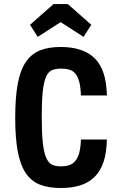

<svg xmlns="http://www.w3.org/2000/svg" viewBox="-20 -933 592 963"><path d="M385.9 -233Q384.4 -193.1 377.6 -167.3Q370.9 -141.4 358.1 -125.9Q345.3 -110.4 327 -104.5Q308.7 -98.6 284.6 -98.6Q259.4 -98.6 241.4 -106.9Q223.4 -115.1 211.8 -141.6Q200.1 -168 194.7 -217.2Q189.3 -266.4 189.3 -349Q189.3 -429.4 194.7 -476.7Q200.1 -524 211.6 -549.2Q223 -574.4 241.8 -581.6Q260.6 -588.9 286.6 -588.9Q310.3 -588.9 328.5 -583.4Q346.7 -578 358.6 -563.1Q370.6 -548.3 377.5 -522.3Q384.4 -496.3 385.9 -454.1H516.1Q513.3 -584 454.9 -640.7Q396.6 -697.4 284.3 -697.4Q222.9 -697.4 179.9 -680Q136.9 -662.6 109.2 -621.6Q81.6 -580.6 68.9 -512.3Q56.3 -444 56.3 -342.3Q56.3 -241.3 68.9 -173.7Q81.6 -106.1 109 -65.1Q136.4 -24.1 179.8 -7.1Q223.1 10 284.9 10Q340.9 10 383.5 -3.6Q426.1 -17.3 455.3 -46.6Q484.4 -75.9 499.6 -121.8Q514.7 -167.7 516.1 -233ZM248.7 -912.7 130.7 -808.7 169.4 -748 284.3 -822.1 399.1 -748 437.9 -808.7 319.9 -912.7Z"/></svg>

Font: Secuela Black
Style: Regular
Weight: 900
Designer: Fernando Haro
Foundry: deFharo
Version: Version 1.704